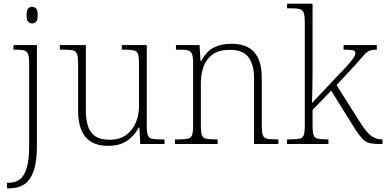

<svg xmlns="http://www.w3.org/2000/svg" viewBox="-20 -780 2092 1040"><path d="M154 -653Q141 -653 132.5 -662.5Q124 -672 124 -698Q124 -724 132.5 -733.5Q141 -743 154 -743Q168 -743 176 -733.5Q184 -724 184 -698Q184 -672 176 -662.5Q168 -653 154 -653ZM18 240V210H28Q63 210 87.5 191.5Q112 173 125 129Q138 85 138 8V-435Q138 -471 132 -487Q126 -503 111 -507Q96 -511 68 -511H53V-536H180V8Q180 97 161.5 148Q143 199 110 219.5Q77 240 34 240Z M566 10Q484 10 443.5 -37.5Q403 -85 403 -184V-439Q403 -472 397.5 -487.5Q392 -503 375 -507Q358 -511 325 -511H304V-536H445V-183Q445 -136 455.5 -100Q466 -64 494 -43.5Q522 -23 574 -23Q627 -23 662 -48Q697 -73 715 -114.5Q733 -156 733 -205V-438Q733 -472 727.5 -487.5Q722 -503 705 -507Q688 -511 655 -511H640V-536H775V-97Q775 -64 780.5 -48.5Q786 -33 801 -29Q816 -25 845 -25H871V0H740L735 -89H731Q709 -46 669 -18Q629 10 566 10Z M928 0V-25H948Q981 -25 998 -29Q1015 -33 1020.5 -48.5Q1026 -64 1026 -98V-439Q1026 -472 1020 -487.5Q1014 -503 999 -507Q984 -511 956 -511H933V-536H1061L1066 -450H1070Q1100 -504 1139.5 -523.5Q1179 -543 1233 -543Q1317 -543 1357.5 -497Q1398 -451 1398 -356V-98Q1398 -64 1403.5 -48.5Q1409 -33 1425 -29Q1441 -25 1475 -25H1488V0H1356V-361Q1356 -427 1327 -468.5Q1298 -510 1225 -510Q1164 -510 1129.5 -483.5Q1095 -457 1081.5 -416Q1068 -375 1068 -331V-97Q1068 -63 1073.5 -48Q1079 -33 1095.5 -29Q1112 -25 1145 -25H1159V0Z M1535 0V-25H1553Q1586 -25 1603 -29Q1620 -33 1625.5 -48.5Q1631 -64 1631 -98V-659Q1631 -695 1625 -711Q1619 -727 1604 -731Q1589 -735 1561 -735H1535V-760H1673V-374Q1673 -338 1672 -297Q1671 -256 1670 -222L1815 -376Q1855 -417 1874 -439.5Q1893 -462 1899 -473.5Q1905 -485 1905 -492Q1905 -505 1889.5 -508Q1874 -511 1841 -511V-536H2021V-511Q1994 -511 1979.5 -504.5Q1965 -498 1950 -480Q1935 -462 1905 -429L1803 -319L1930 -118Q1964 -64 1990 -44.5Q2016 -25 2048 -25H2052V0H2038Q2010 0 1991 -3Q1972 -6 1957 -16.5Q1942 -27 1926 -48.5Q1910 -70 1887 -107L1774 -289L1673 -185V-97Q1673 -63 1678.5 -48Q1684 -33 1701 -29Q1718 -25 1751 -25H1759V0Z"/></svg>

Font: Noto Serif Malayalam ExtraLight
Style: Regular
Weight: 200
Designer: Indian type Foundry, Jelle Bosma, Monotype Design Team
Foundry: Monotype Imaging Inc.
Version: Version 2.104; ttfautohint (v1.8.4.7-5d5b)